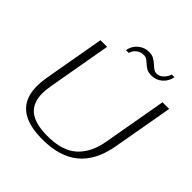

<svg xmlns="http://www.w3.org/2000/svg" viewBox="-225 -1041 1225 1225"><g transform="rotate(45 388.0 -428.5)"><path d="M76 -207Q76 -243 84 -291L156 -700H216L140 -268Q133 -224 133 -200Q133 -112 186 -70Q239 -28 348 -28Q483 -28 551.5 -90.5Q620 -153 640 -268L716 -700H776L704 -291Q677 -139 587.5 -64.5Q498 10 341 10Q208 10 142 -44Q76 -98 76 -207ZM429 -867Q454 -867 471.5 -857.5Q489 -848 509 -830Q524 -816 535 -809Q546 -802 561 -802Q583 -802 603 -820Q623 -838 633 -867H657Q649 -824 618 -797Q587 -770 545 -770Q518 -770 501.5 -779Q485 -788 468 -804Q454 -817 444 -823Q434 -829 418 -829Q390 -829 369 -812.5Q348 -796 341 -770H316Q323 -813 355 -840Q387 -867 429 -867Z"/></g></svg>

Font: Fahkwang ExtraLight
Style: Italic
Weight: 275
Italic angle: -10°
Designer: Suppakit Chalermlarp | Katatrad Co.,Ltd.
Foundry: Cadson Demak Co.,Ltd.
Version: Version 1.000; ttfautohint (v1.6)